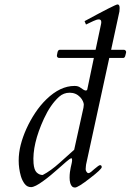

<svg xmlns="http://www.w3.org/2000/svg" viewBox="-20 -823 584 858"><path d="M298.8 -115.7Q293.5 -115.7 274.9 -99.4Q256.3 -83 240.7 -69.3Q225.1 -55.7 207.8 -41Q190.4 -26.4 173.8 -14.6Q136.2 13.2 118.7 13.2Q101.1 13.2 90.1 -1.5Q79.1 -16.1 73.2 -36.1Q63.5 -70.3 63.5 -105.2Q63.5 -140.1 72.5 -175.5Q81.5 -210.9 97.9 -247.3Q114.3 -283.7 137 -318.1Q159.7 -352.5 187.5 -379.4Q249 -439 313 -439Q329.6 -439 338.9 -431.6Q356.4 -418.5 362.8 -418.5Q369.1 -418.5 370.1 -423.8L399.4 -564H244.6Q239.7 -564 236.6 -567.4Q233.4 -570.8 234.4 -576.2L236.8 -588.4Q239.3 -600.6 247.6 -600.6H407.2L430.7 -711.4Q432.6 -719.2 432.6 -724.1Q432.6 -736.3 421.9 -736.3Q412.6 -736.3 397.2 -729Q381.8 -721.7 364.3 -713.4L357.9 -728.5Q495.6 -803.2 505.1 -803.2Q514.6 -803.2 514.6 -787.1Q514.6 -781.7 513.7 -772L476.6 -600.6H533.2Q537.6 -600.6 541 -597.2Q544.4 -593.8 543.5 -588.4L540.5 -576.2Q538.1 -564 530.3 -564H468.3L364.7 -87.9Q364.3 -84 363.8 -80.1Q362.8 -73.2 362.8 -67.1Q362.8 -61 366.7 -55.2Q370.6 -49.3 375.2 -49.3Q379.9 -49.3 387 -54.9Q394 -60.5 401.4 -67.4Q421.9 -85 426.8 -85Q434.6 -85 434.6 -76.2Q434.6 -66.9 381.8 -26.4Q328.6 15.1 314.9 15.1Q299.8 15.1 293.9 -4.9Q291 -15.6 291 -29.1Q291 -42.5 292.5 -53.7Q293.9 -64.9 295.9 -74Q297.9 -83 299.8 -91.1Q301.8 -99.1 302.2 -107.4Q302.7 -115.7 298.8 -115.7ZM176.3 -292.5Q123.5 -177.7 129.9 -93.3Q132.3 -63.5 144 -52.2Q155.8 -41 170.9 -41Q206.1 -59.1 246.8 -95.7Q287.6 -132.3 311.5 -153.8L353 -341.8Q354.5 -349.6 354.5 -355.7Q354.5 -361.8 350.3 -371.1Q346.2 -380.4 338.4 -388.7Q319.3 -408.7 291.5 -408.7Q264.2 -408.7 244.1 -390.6Q205.6 -356 176.3 -292.5Z"/></svg>

Font: Cardo-Italic
Style: Italic
Weight: 400
Italic angle: -12°
Designer: David J. Perry
Foundry: David J. Perry
Version: Version 0.991